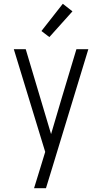

<svg xmlns="http://www.w3.org/2000/svg" viewBox="-20 -780 540 1015"><path d="M160 215Q168 188 176.5 161.5Q185 135 193 108L219 23L53 -520H116L250 -71L304 -254L384 -520H447L257 104L223 215ZM241 -584 199 -616 312 -760 363 -720Z"/></svg>

Font: Iosevka Custom Light
Style: Regular
Weight: 300
Monospace: yes
Designer: Belleve Invis
Foundry: Belleve Invis
Version: Version 27.3.5